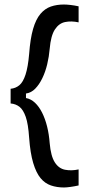

<svg xmlns="http://www.w3.org/2000/svg" viewBox="-20 -701 390 850"><path d="M27 -243V-308Q49 -310 65.5 -323.5Q82 -337 93 -370.5Q104 -404 109 -462Q114 -530 126.5 -573Q139 -616 159 -639.5Q179 -663 205 -672Q231 -681 263 -681Q275 -681 292.5 -679Q310 -677 328 -673V-602Q296 -609 268.5 -603.5Q241 -598 223 -570.5Q205 -543 200 -485Q197 -450 189 -416.5Q181 -383 167.5 -355Q154 -327 136 -308.5Q118 -290 95 -287V-267Q117 -263 135 -246Q153 -229 166.5 -202Q180 -175 188.5 -141Q197 -107 200 -67Q205 -10 222.5 17.5Q240 45 268 50.5Q296 56 328 49V120Q310 124 292 126.5Q274 129 263 129Q232 129 205.5 120Q179 111 159.5 87.5Q140 64 127 20.5Q114 -23 109 -91Q105 -152 94 -183.5Q83 -215 66.5 -228Q50 -241 27 -243Z"/></svg>

Font: Bricolage Grotesque 28pt
Style: Regular
Weight: 400
Version: Version 1.001;gftools[0.9.33.dev8+g029e19f]